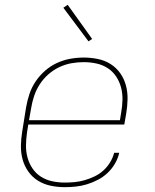

<svg xmlns="http://www.w3.org/2000/svg" viewBox="-20 -766 640 794"><path d="M248 8Q218 8 189.5 2Q161 -4 137.5 -18.5Q114 -33 97.5 -56Q81 -79 73.5 -106.5Q66 -134 66.5 -163.5Q67 -193 72 -223L88 -323Q93 -351 102 -378Q111 -405 127.5 -429.5Q144 -454 167 -474Q190 -494 216.5 -506Q243 -518 271 -523Q299 -528 327 -528Q356 -528 385 -522Q414 -516 437.5 -501Q461 -486 477 -463.5Q493 -441 500.5 -413.5Q508 -386 507.5 -356.5Q507 -327 502 -297L494 -251H97L92 -220Q88 -193 87.5 -166.5Q87 -140 93.5 -115.5Q100 -91 114 -70Q128 -49 149 -35.5Q170 -22 195.5 -16.5Q221 -11 248 -11Q269 -11 289.5 -13Q310 -15 330.5 -21Q351 -27 371 -36.5Q391 -46 407.5 -61Q424 -76 435.5 -95Q447 -114 452 -134H473Q468 -111 455.5 -89.5Q443 -68 425 -51Q407 -34 385 -22.5Q363 -11 340 -4Q317 3 294 5.5Q271 8 248 8ZM100 -269H476L481 -300Q486 -327 486.5 -353.5Q487 -380 480.5 -404.5Q474 -429 460 -450Q446 -471 425 -484.5Q404 -498 378.5 -503.5Q353 -509 326 -509Q301 -509 275.5 -504.5Q250 -500 225.5 -488.5Q201 -477 180 -458.5Q159 -440 144.5 -417.5Q130 -395 121.5 -370Q113 -345 109 -320ZM346 -595 242 -734 260 -746 361 -605Z"/></svg>

Font: Iosevka SS04 Th Ex Obl
Style: Regular
Weight: 100
Width: 7
Italic angle: -9°
Monospace: yes
Designer: Belleve Invis
Foundry: Belleve Invis
Version: Version 19.0.0; ttfautohint (v1.8.4)